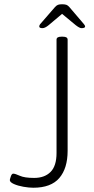

<svg xmlns="http://www.w3.org/2000/svg" viewBox="-20 -874 442 900"><path d="M136 6Q116 6 90 1.5Q64 -3 45 -11.5Q26 -20 26 -30Q26 -33 30.5 -46.5Q35 -60 42 -60Q51 -60 73 -50Q95 -40 140 -40Q189 -40 217 -68Q245 -96 245 -157V-688Q245 -702 267 -702H275Q297 -702 297 -688V-167Q297 -85 258 -39.5Q219 6 136 6ZM179 -742Q164 -742 164 -750Q164 -755 168 -760.5Q172 -766 178 -772L237 -840Q245 -849 252 -851.5Q259 -854 271 -854Q284 -854 291 -851.5Q298 -849 305 -841L364 -772Q369 -766 374 -760Q379 -754 379 -750Q379 -742 362 -742Q353 -742 335 -756L271 -809L208 -756Q191 -742 179 -742Z"/></svg>

Font: Asap ExtraLight
Style: Regular
Weight: 200
Designer: Pablo Cosgaya
Foundry: Omnibus-Type
Version: Version 3.001; ttfautohint (v1.8.4.7-5d5b)